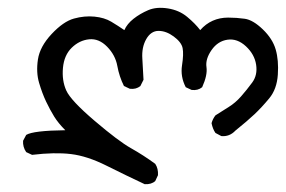

<svg xmlns="http://www.w3.org/2000/svg" viewBox="-20 -246 731 491"><path d="M350 225Q301 202 252 177.5Q203 153 161.5 148Q120 143 62 150L47 143Q38 130 39 114L47 99Q65 88 147 87Q129 69 118.5 52Q108 35 98 14Q88 -7 80 -34Q72 -61 77 -94Q82 -127 112 -159Q142 -191 169 -198.5Q196 -206 221.5 -203.5Q247 -201 264.5 -190.5Q282 -180 298 -169Q305 -185 321.5 -198Q338 -211 359 -220Q380 -229 409 -224.5Q438 -220 458.5 -203Q479 -186 492 -169Q506 -185 524 -193Q542 -201 563.5 -201Q585 -201 606 -198Q627 -195 652 -171Q677 -147 685 -119.5Q693 -92 690.5 -55Q688 -18 668.5 5.5Q649 29 631 46Q613 63 582 88Q567 104 546 102L531 94Q524 84 521 69Q524 58 531 49Q548 38 565 27.5Q582 17 596.5 0.5Q611 -16 625 -35Q639 -54 635 -80.5Q631 -107 609 -127.5Q587 -148 562 -144.5Q537 -141 521 -118Q505 -95 508 -74.5Q511 -54 497 -23Q486 -14 470 -16L455 -23Q441 -50 445.5 -79Q450 -108 447 -123Q444 -138 424.5 -152.5Q405 -167 385.5 -167Q366 -167 354 -146Q342 -125 344 -96Q346 -67 347 -42L339 -26Q328 -17 312 -19L297 -26Q285 -50 280 -77.5Q275 -105 254 -126.5Q233 -148 208 -145.5Q183 -143 163.5 -124Q144 -105 141 -72.5Q138 -40 149.5 -14.5Q161 11 222 63Q283 115 315 133Q347 151 377 173Q385 185 384 202L377 217Q367 226 350 225Z"/></svg>

Font: NaniFont Regular
Style: Regular
Weight: 400
Designer: Nanigashitei
Version: Version 1.036